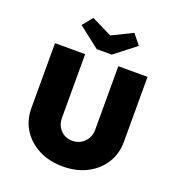

<svg xmlns="http://www.w3.org/2000/svg" viewBox="-162 -1060 1102 1197"><g transform="rotate(20 388.5 -462.0)"><path d="M81 -269V-700H281V-278Q281 -245 295 -219.5Q309 -194 333.5 -179.5Q358 -165 388 -165Q421 -165 446 -179.5Q471 -194 486 -219.5Q501 -245 501 -278V-700H695V-269Q695 -189 655.5 -127Q616 -65 547 -29.5Q478 6 388 6Q299 6 229.5 -29.5Q160 -65 120.5 -127Q81 -189 81 -269ZM338 -754 198 -863 252 -930 388 -863 524 -930 578 -863 438 -754Z"/></g></svg>

Font: Mach ExtraBold
Style: Regular
Weight: 800
Version: Version 1.002